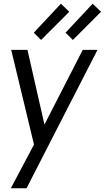

<svg xmlns="http://www.w3.org/2000/svg" viewBox="-20 -749 561 1028"><path d="M476 -729 331 -574 370 -535 521 -686ZM306 -729 161 -574 200 -535 351 -686ZM423 -482 218 -82 127 -482H40L162 25L38 259H122L502 -482Z"/></svg>

Font: Cantarell
Style: Oblique
Weight: 400
Italic angle: -8°
Designer: Dave Crossland
Version: Version 0.024